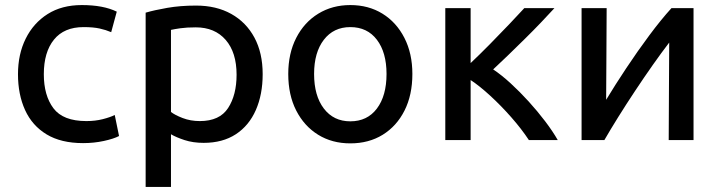

<svg xmlns="http://www.w3.org/2000/svg" viewBox="-20 -553 2837 758"><path d="M308 12Q221 12 164 -22.5Q107 -57 79 -118.5Q51 -180 51 -260Q51 -339 81.5 -400.5Q112 -462 168 -497.5Q224 -533 303 -533Q388 -533 441 -507L419 -426Q398 -435 373 -440.5Q348 -446 310 -446Q233 -446 193 -396.5Q153 -347 153 -260Q153 -176 191 -125.5Q229 -75 321 -75Q356 -75 385.5 -82.5Q415 -90 433 -99L450 -16Q429 -5 390 3.5Q351 12 308 12Z M555 185V-503Q589 -513 640.5 -522Q692 -531 754 -531Q834 -531 893 -498Q952 -465 984.5 -404.5Q1017 -344 1017 -260Q1017 -180 990 -118.5Q963 -57 911 -23Q859 11 784 11Q742 11 708.5 0Q675 -11 655 -23V185ZM769 -75Q847 -75 880.5 -126.5Q914 -178 914 -258Q914 -346 871 -395.5Q828 -445 753 -445Q717 -445 692.5 -441.5Q668 -438 655 -435V-111Q670 -99 701 -87Q732 -75 769 -75Z M1363 13Q1291 13 1236 -21Q1181 -55 1149.5 -116.5Q1118 -178 1118 -261Q1118 -342 1149.5 -403.5Q1181 -465 1236.5 -499Q1292 -533 1363 -533Q1435 -533 1490 -499Q1545 -465 1576.5 -403.5Q1608 -342 1608 -261Q1608 -178 1577 -116.5Q1546 -55 1491 -21Q1436 13 1363 13ZM1363 -74Q1430 -74 1468 -124.5Q1506 -175 1506 -261Q1506 -346 1468 -396Q1430 -446 1363 -446Q1297 -446 1258.5 -396Q1220 -346 1220 -261Q1220 -175 1258.5 -124.5Q1297 -74 1363 -74Z M1738 0V-521H1838V-304Q1872 -336 1913 -377.5Q1954 -419 1990.5 -457.5Q2027 -496 2050 -521H2169Q2147 -497 2116.5 -465Q2086 -433 2052 -399.5Q2018 -366 1985.5 -334.5Q1953 -303 1927 -279Q1960 -257 1996 -224Q2032 -191 2067 -152.5Q2102 -114 2132 -74.5Q2162 -35 2182 0H2068Q2039 -44 1998.5 -90Q1958 -136 1915.5 -175Q1873 -214 1838 -237V0Z M2276 0V-521H2375Q2375 -418 2374 -325.5Q2373 -233 2373 -159Q2408 -217 2452.5 -284Q2497 -351 2543.5 -413.5Q2590 -476 2631 -521H2718V0H2620Q2620 -106 2621 -206.5Q2622 -307 2622 -385Q2592 -346 2557.5 -297Q2523 -248 2487.5 -194.5Q2452 -141 2420.5 -90.5Q2389 -40 2366 0Z"/></svg>

Font: Ubuntu Sans Medium
Style: Regular
Weight: 500
Designer: Dalton Maag Ltd
Foundry: Dalton Maag Ltd
Version: Version 1.006; ttfautohint (v1.8.4.7-5d5b)